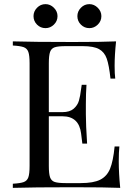

<svg xmlns="http://www.w3.org/2000/svg" viewBox="-20 -908 649 928"><path d="M561 0Q493 -3 332 -3Q140 -3 42 0V-20Q78 -22 94.5 -28Q111 -34 117 -51Q123 -68 123 -106V-602Q123 -640 117 -657Q111 -674 94.5 -680Q78 -686 42 -688V-708Q140 -705 332 -705Q479 -705 541 -708Q534 -642 534 -590Q534 -551 537 -528H514Q507 -593 496 -624.5Q485 -656 459 -670.5Q433 -685 380 -685H297Q261 -685 244.5 -679.5Q228 -674 222 -657Q216 -640 216 -602V-366H282Q317 -366 336 -382.5Q355 -399 361.5 -421.5Q368 -444 372 -478L375 -498H398Q395 -456 395 -404V-356Q395 -305 401 -214H378Q377 -221 372 -262.5Q367 -304 344.5 -325Q322 -346 282 -346H216V-106Q216 -68 222 -51Q228 -34 244.5 -28.5Q261 -23 297 -23H370Q432 -23 464.5 -39.5Q497 -56 512 -92.5Q527 -129 534 -200H557Q554 -173 554 -128Q554 -71 561 0ZM258 -830Q258 -806 240.5 -789Q223 -772 200 -772Q176 -772 159 -789Q142 -806 142 -830Q142 -853 159 -870.5Q176 -888 200 -888Q223 -888 240.5 -870.5Q258 -853 258 -830ZM470 -830Q470 -806 452.5 -789Q435 -772 412 -772Q388 -772 371 -789Q354 -806 354 -830Q354 -853 371 -870.5Q388 -888 412 -888Q435 -888 452.5 -870.5Q470 -853 470 -830Z"/></svg>

Font: Playfair Display SC
Style: Regular
Weight: 400
Designer: Claus Eggers Sørensen
Foundry: Claus Eggers Sørensen
Version: Version 1.200; ttfautohint (v1.6)